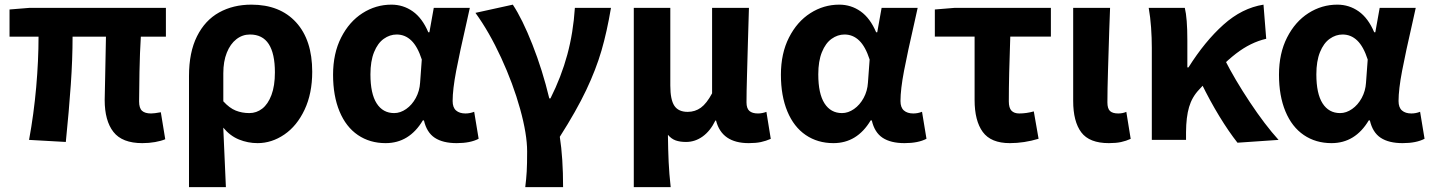

<svg xmlns="http://www.w3.org/2000/svg" viewBox="-20 -596 6095 818"><path d="M426 -170.2 428.2 -275.6 431.4 -439.8H289.2Q289.2 -344.4 281.6 -234.9Q274 -125.4 260.4 8.8L103.8 0Q124.2 -110.6 134.2 -224.6Q144.2 -338.6 144.2 -439.8H20.6V-555.6L104.4 -562.4H686.8V-439.8H580Q575.8 -372.8 574.2 -289.2Q572.6 -205.6 572.6 -164.2Q572.6 -135.4 585.1 -124Q597.6 -112.6 623.6 -112.6Q637.4 -112.6 665.2 -117.8L684 -2.8Q666.6 4.6 640.8 9.2Q615 13.8 586.4 13.8Q500.6 13.8 463.3 -33.9Q426 -81.6 426 -170.2Z M1051 -576.2Q1172.6 -576.2 1241.4 -500.9Q1310.2 -425.6 1310.2 -290.4Q1310.2 -197.6 1277.6 -128.5Q1245 -59.4 1191.3 -22.8Q1137.6 13.8 1077.4 13.8Q1036.2 13.8 998.2 -1.6Q960.2 -17 931.2 -52.2Q937.2 74.6 942.4 201.4H785.2V-272Q785.2 -373.2 819.3 -441.4Q853.4 -509.6 913.4 -542.9Q973.4 -576.2 1051 -576.2ZM1151.2 -287.8Q1151.2 -367.8 1124.9 -408.4Q1098.6 -449 1044.8 -449Q1012.8 -449 987 -428.9Q961.2 -408.8 946.3 -371.6Q931.4 -334.4 931.4 -284V-164.4Q957.6 -135.6 984.3 -124.9Q1011 -114.2 1042.4 -114.2Q1072.8 -114.2 1097.3 -133.2Q1121.8 -152.2 1136.5 -191.2Q1151.2 -230.2 1151.2 -287.8Z M1399 -277.6Q1399 -368.4 1433.4 -436.1Q1467.8 -503.8 1524.5 -540Q1581.2 -576.2 1647.4 -576.2Q1698 -576.2 1738.6 -547.5Q1779.2 -518.8 1804.8 -458.4H1809.4L1828 -562.4H1981.6L1967.8 -500Q1938.8 -374 1923.6 -294.5Q1908.4 -215 1908.4 -165.6Q1908.4 -138 1923 -125.3Q1937.6 -112.6 1963 -112.6Q1982.2 -112.6 2000.2 -119.8L2019.2 -4.8Q1984 13.8 1925.6 13.8Q1866.8 13.8 1832.3 -9Q1797.8 -31.8 1786.2 -83H1781.4Q1723.6 13.8 1622.8 13.8Q1555.6 13.8 1504.8 -20.7Q1454 -55.2 1426.5 -121.4Q1399 -187.6 1399 -277.6ZM1769.8 -243.8 1777 -342.4Q1759.2 -397.6 1732.5 -423.3Q1705.8 -449 1670 -449Q1640.8 -449 1615 -430.6Q1589.2 -412.2 1573.7 -373.9Q1558.2 -335.6 1558.2 -279.2Q1558.2 -197 1584.7 -155.6Q1611.2 -114.2 1659.4 -114.2Q1685.6 -114.2 1710.5 -131.6Q1735.4 -149 1751.5 -178.7Q1767.6 -208.4 1769.8 -243.8Z M2225.8 49.4Q2225.8 -24.4 2195.9 -132Q2166 -239.6 2115.1 -350Q2064.2 -460.4 2005.6 -541.2L2164.8 -576.2Q2205.2 -515.4 2248.2 -406.5Q2291.2 -297.6 2320.2 -176.8H2325.2Q2371.4 -268.8 2396.9 -362.9Q2422.4 -457 2429.2 -562.4H2583Q2565.8 -460 2542.4 -379.9Q2519 -299.8 2477.5 -212.2Q2436 -124.6 2365 -13.2Q2379 76.8 2379 201.4H2217.8Q2222.2 166 2224 134.9Q2225.8 103.8 2225.8 49.4Z M2835.8 -562.4V-231.6Q2835.8 -171.2 2853.1 -145.3Q2870.4 -119.4 2909.8 -119.4Q2941.4 -119.4 2966 -137.2Q2990.6 -155 3013.8 -198.4V-562.4H3170.8Q3169.2 -494.6 3166.4 -413.8Q3164.6 -343.4 3162.5 -272.9Q3160.4 -202.4 3160.4 -160Q3160.4 -134.2 3172.7 -123.4Q3185 -112.6 3209.2 -112.6Q3226.6 -112.6 3245.2 -119.4L3263.8 -4.4Q3243.2 4.6 3221.9 9.2Q3200.6 13.8 3170 13.8Q3112.8 13.8 3077.9 -10.1Q3043 -34 3030.6 -82.4H3027.8Q3006.2 -38 2973.7 -14.6Q2941.2 8.8 2902.8 8.8Q2877 8.8 2858.5 2.2Q2840 -4.4 2825.6 -21.8Q2826.4 43.6 2828.7 93.7Q2831 143.8 2837.4 201.4H2680.2V-562.4Z M3307 -277.6Q3307 -368.4 3341.4 -436.1Q3375.8 -503.8 3432.5 -540Q3489.2 -576.2 3555.4 -576.2Q3606 -576.2 3646.6 -547.5Q3687.2 -518.8 3712.8 -458.4H3717.4L3736 -562.4H3889.6L3875.8 -500Q3846.8 -374 3831.6 -294.5Q3816.4 -215 3816.4 -165.6Q3816.4 -138 3831 -125.3Q3845.6 -112.6 3871 -112.6Q3890.2 -112.6 3908.2 -119.8L3927.2 -4.8Q3892 13.8 3833.6 13.8Q3774.8 13.8 3740.3 -9Q3705.8 -31.8 3694.2 -83H3689.4Q3631.6 13.8 3530.8 13.8Q3463.6 13.8 3412.8 -20.7Q3362 -55.2 3334.5 -121.4Q3307 -187.6 3307 -277.6ZM3677.8 -243.8 3685 -342.4Q3667.2 -397.6 3640.5 -423.3Q3613.8 -449 3578 -449Q3548.8 -449 3523 -430.6Q3497.2 -412.2 3481.7 -373.9Q3466.2 -335.6 3466.2 -279.2Q3466.2 -197 3492.7 -155.6Q3519.2 -114.2 3567.4 -114.2Q3593.6 -114.2 3618.5 -131.6Q3643.4 -149 3659.5 -178.7Q3675.6 -208.4 3677.8 -243.8Z M4132.2 -170.2V-440.2H3962.8V-555.6L4045.8 -562.4H4457.2V-440.2H4284.2Q4278 -269.4 4278 -164.2Q4278 -136.2 4289.4 -124.4Q4300.8 -112.6 4322.4 -112.6Q4352.8 -112.6 4384.4 -121.4L4404.8 -4.8Q4343.2 13.8 4282.4 13.8Q4201.8 13.8 4167 -33.8Q4132.2 -81.4 4132.2 -170.2Z M4552.2 -166.2V-562.4H4709.4L4705.8 -465.4Q4703.2 -382 4700.6 -297.1Q4698 -212.2 4698 -160Q4698 -133.4 4709.1 -123Q4720.2 -112.6 4744.2 -112.6Q4762.8 -112.6 4778.6 -119.4L4797.2 -4.4Q4777.4 4.6 4756.1 9.2Q4734.8 13.8 4704.2 13.8Q4621.2 13.8 4586.7 -32.2Q4552.2 -78.2 4552.2 -166.2Z M4874 -562.4H5027.8Q5038.6 -518.6 5038.6 -424.2V-308.8H5043.4Q5113 -419.6 5192.3 -490.7Q5271.6 -561.8 5363 -576.2L5374.6 -430.8Q5308.2 -415.6 5245.7 -367.4Q5183.2 -319.2 5088.4 -214Q5058.4 -182.4 5045.9 -139.8Q5033.4 -97.2 5033 -33.2V0H4887.2V-392.6Q4887.2 -434.6 4884.1 -478.7Q4881 -522.8 4874 -562.4ZM5097.4 -243.2 5197.4 -343Q5240.8 -257.2 5305 -160.6Q5369.2 -64 5427.2 0L5252.2 12Q5215.2 -34.8 5175.2 -100.3Q5135.2 -165.8 5097.4 -243.2Z M5429 -277.6Q5429 -368.4 5463.4 -436.1Q5497.8 -503.8 5554.5 -540Q5611.2 -576.2 5677.4 -576.2Q5728 -576.2 5768.6 -547.5Q5809.2 -518.8 5834.8 -458.4H5839.4L5858 -562.4H6011.6L5997.8 -500Q5968.8 -374 5953.6 -294.5Q5938.4 -215 5938.4 -165.6Q5938.4 -138 5953 -125.3Q5967.6 -112.6 5993 -112.6Q6012.2 -112.6 6030.2 -119.8L6049.2 -4.8Q6014 13.8 5955.6 13.8Q5896.8 13.8 5862.3 -9Q5827.8 -31.8 5816.2 -83H5811.4Q5753.6 13.8 5652.8 13.8Q5585.6 13.8 5534.8 -20.7Q5484 -55.2 5456.5 -121.4Q5429 -187.6 5429 -277.6ZM5799.8 -243.8 5807 -342.4Q5789.2 -397.6 5762.5 -423.3Q5735.8 -449 5700 -449Q5670.8 -449 5645 -430.6Q5619.2 -412.2 5603.7 -373.9Q5588.2 -335.6 5588.2 -279.2Q5588.2 -197 5614.7 -155.6Q5641.2 -114.2 5689.4 -114.2Q5715.6 -114.2 5740.5 -131.6Q5765.4 -149 5781.5 -178.7Q5797.6 -208.4 5799.8 -243.8Z"/></svg>

Font: 寒蝉端黑体 Light
Style: Regular
Weight: 300
Designer: ChillDuanSans {Warren2060}; 
Source Han Sans {Ryoko NISHIZUKA 西塚涼子 (kana, bopomofo & ideographs); Paul D. Hunt (Latin, G
Foundry: ChillType&Adobe
Version: Version 1.300;Glyphs 3.3 (3306)